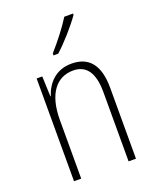

<svg xmlns="http://www.w3.org/2000/svg" viewBox="-142 -846 751 929"><g transform="rotate(-20 233.5 -382.0)"><path d="M349 -757V-764H304C274 -716 234 -665 191 -616V-606H215C258 -644 317 -711 349 -757ZM258 -539C175 -539 130 -484 111 -425H109L105 -529H76V0H113V-302C113 -439 171 -505 254 -505C319 -505 357 -461 357 -356V0H395V-365C395 -485 346 -539 258 -539Z"/></g></svg>

Font: Noto Sans Condensed ExtraLight
Style: Regular
Weight: 200
Width: 3
Designer: Monotype Design Team
Foundry: Monotype Imaging Inc.
Version: Version 2.013